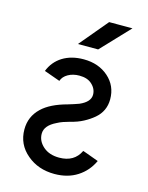

<svg xmlns="http://www.w3.org/2000/svg" viewBox="-109 -769 656 850"><g transform="rotate(15 219.0 -344.0)"><path d="M65.5 -417.8Q93 -407.7 108.4 -402.5Q123.8 -397.3 129.9 -394.8Q136 -392.3 137.3 -392.2Q138.7 -392 138.7 -392Q145.3 -412.2 167.5 -424.8Q189.7 -437.3 219 -437.3Q256.2 -437.3 276.7 -418Q298.8 -397.8 298.7 -370.5Q298.3 -337.7 251.2 -317.2Q240.2 -313 227.8 -309.1Q215.5 -305.2 201.7 -301Q124.7 -280.3 87 -243.8Q44.7 -203.5 44.7 -144.8Q44.8 -75.8 97.5 -31.7Q148.7 12 224 12Q284.7 11.8 328.3 -16.3Q372 -44.3 394.5 -93Q367 -103.3 351.8 -108.7Q336.7 -114 330.2 -116.5Q323.7 -119 322.3 -119.2Q321 -119.3 321 -119.3Q294.3 -63.2 225.3 -63.2Q180 -63.2 152.2 -87.3Q123.5 -112.3 123.7 -146.3Q124 -183.8 174.8 -208.2Q186.7 -214.8 201.2 -219.9Q215.7 -225 231.8 -229.3Q264.3 -237 290 -250.7Q315.7 -264.3 336 -281.5Q377 -316.5 377.2 -370.8Q377.2 -432.7 332.3 -472.3Q287.5 -511.8 219.5 -512Q162.8 -512.2 122.2 -487Q82.8 -462.2 65.5 -417.8ZM175.8 -570.7H268.5L391.2 -700.2H284.3Z"/></g></svg>

Font: Unageo Variable
Style: Regular
Weight: 300
Designer: Richard Sepsi
Foundry: Richard Sepsi
Version: Version 2.200